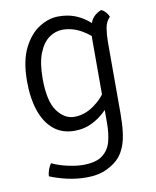

<svg xmlns="http://www.w3.org/2000/svg" viewBox="-82 -565 687 848"><g transform="rotate(-10 261.5 -141.0)"><path d="M462 -461Q443.5 -443 438.8 -413.8Q434 -384.5 434 -352V-35Q434 14.5 429.5 50.5Q425 86.5 415 112.5Q405 138.5 389 158Q369 182.5 330.5 201.2Q292 220 238 220Q192.5 220 149 209.8Q105.5 199.5 74 186Q75 171.5 80.5 156Q86 140.5 94 131Q125 146 164.5 154.5Q204 163 231 163Q291 163 320.2 140.2Q349.5 117.5 358.8 80.2Q368 43 368 0V-377Q368 -416 379.5 -449Q391 -482 429 -497Q440.5 -492 449.5 -481.5Q458.5 -471 462 -461ZM52 -244Q52 -334.5 80.5 -391.5Q109 -448.5 151.8 -475.2Q194.5 -502 237 -502Q277.5 -502 308 -490.8Q338.5 -479.5 362 -461.5Q385.5 -443.5 405 -423L398 -360Q373.5 -392.5 332 -416.8Q290.5 -441 246 -441Q213.5 -441 185.2 -421Q157 -401 139.5 -357.5Q122 -314 122 -244Q122 -142 154.5 -97.5Q187 -53 231 -53Q277.5 -53 319.5 -82.8Q361.5 -112.5 383 -153L394 -92Q382 -73 357.8 -49.5Q333.5 -26 299 -9Q264.5 8 222 8Q166 8 128.2 -23.2Q90.5 -54.5 71.2 -111.2Q52 -168 52 -244Z"/></g></svg>

Font: Signika Negative Light Light
Style: Regular
Weight: 300
Version: Version 2.001